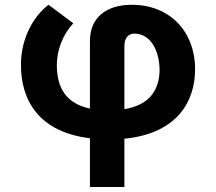

<svg xmlns="http://www.w3.org/2000/svg" viewBox="-20 -560 883 785"><path d="M65.7 -295.1C65.3 -151.3 137.8 -20.2 347.7 5.3V204.5H488.6V7.1C703.1 -13.8 777.3 -143.8 777.7 -276.3C777.3 -435 670.8 -540.5 519.2 -540.5C413.7 -540.5 347.7 -487.2 347.7 -392.8V-116.1C246.1 -137.8 212.4 -205.3 212.4 -295.1C212.7 -356.2 237.2 -419.7 279.8 -464.8L178.3 -540.5C115.1 -492.2 65.3 -400.6 65.7 -295.1ZM529.1 -422.6C591.6 -422.6 630.3 -360.8 632.5 -276.3C632.1 -196.4 595.5 -131.4 488.6 -113.6V-370.7C488.3 -402 502.8 -422.6 529.1 -422.6Z"/></svg>

Font: Inter-Hewn
Style: Bold
Weight: 700
Designer: Rasmus Andersson
Foundry: rsms
Version: Version 3.012;git-f93a4a705